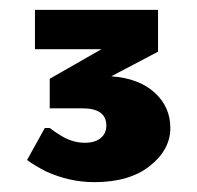

<svg xmlns="http://www.w3.org/2000/svg" viewBox="-20 -720 401 390"><path d="M172 -350Q121 -350 73 -372Q48 -385 35 -395L71 -460H81Q90 -453 103 -445Q127 -430 152 -430Q173 -430 184.5 -439.5Q196 -449 196 -465Q196 -500 147 -500H81V-560L186 -620H51V-700H301V-615L206 -565Q262 -561 294 -532Q326 -503 326 -460Q326 -416 284.5 -383Q243 -350 172 -350Z"/></svg>

Font: Scada
Style: Bold
Weight: 700
Designer: Jovanny Lemonad
Foundry: Jovanny Lemonad
Version: Version 4.100;PS 004.100;hotconv 1.0.88;makeotf.lib2.5.64775